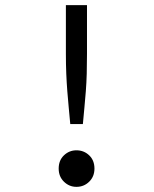

<svg xmlns="http://www.w3.org/2000/svg" viewBox="-20 -713 600 746"><path d="M253 -231Q250 -264 247 -295.5Q244 -327 241.5 -359Q239 -391 237.5 -426.5Q236 -462 236 -504V-693H318V-504Q318 -462 317 -426.5Q316 -391 313.5 -359Q311 -327 308 -295.5Q305 -264 302 -231ZM277 13Q249 13 228.5 -7Q208 -27 208 -58Q208 -90 228.5 -109.5Q249 -129 277 -129Q306 -129 326.5 -109.5Q347 -90 347 -58Q347 -27 326.5 -7Q306 13 277 13Z"/></svg>

Font: Ubuntu Sans Mono
Style: Regular
Weight: 400
Monospace: yes
Designer: Dalton Maag Ltd
Foundry: Dalton Maag Ltd
Version: Version 1.006